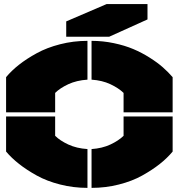

<svg xmlns="http://www.w3.org/2000/svg" viewBox="-20 -910 875 940"><path d="M702.1 -890.1V-814.9L514.2 -730H304.2V-805.2L502 -890.1ZM9.8 -168V-339.8H250V-245.1Q273.4 -221.7 314.2 -202.6Q355 -183.6 408.2 -180.2V9.8Q339.4 9.8 274.7 -6.6Q210 -22.9 160.2 -50.5Q110.4 -78.1 73.5 -107.2Q36.6 -136.2 9.8 -168ZM9.8 -359.9V-532.2Q36.1 -564 73 -593Q109.9 -622.1 159.7 -649.4Q209.5 -676.8 274.4 -693.4Q339.4 -710 408.2 -710V-520Q355 -516.6 314.2 -497.6Q273.4 -478.5 250 -455.1V-359.9ZM428.2 9.8V-180.2Q480 -183.6 520.3 -202.4Q560.5 -221.2 585 -245.1V-339.8H825.2V-168Q798.8 -136.2 762.2 -107.2Q725.6 -78.1 676 -50.5Q626.5 -22.9 561.8 -6.6Q497.1 9.8 428.2 9.8ZM428.2 -520V-710Q483.9 -710 537.4 -698.7Q590.8 -687.5 632.8 -669.7Q674.8 -651.9 712.6 -627.9Q750.5 -604 777.1 -580.6Q803.7 -557.1 825.2 -532.2V-359.9H585V-455.1Q560.5 -479 520.3 -497.8Q480 -516.6 428.2 -520Z"/></svg>

Font: Nastup Basic
Style: Regular
Weight: 400
Designer: Maksym Kobuzan
Foundry: Zakznak
Version: Version 1.020;FEAKit 1.0